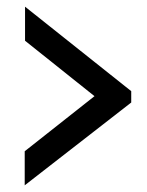

<svg xmlns="http://www.w3.org/2000/svg" viewBox="-20 -569 440 575"><path d="M54 -14V-116L263 -281L55 -447V-549L373 -296V-262Z"/></svg>

Font: Zilla Slab SemiBold
Style: Regular
Weight: 600
Designer: Typotheque.com
Foundry: Typotheque type foundry
Version: Version 1.1; 2017